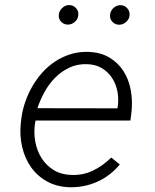

<svg xmlns="http://www.w3.org/2000/svg" viewBox="-20 -748 627 777"><path d="M263.2 9.8Q210 8.3 170.4 -13.7Q130.9 -35.6 105.7 -71.3Q80.6 -106.9 69.8 -152.8Q59.1 -198.7 64 -247.6L66.4 -269Q70.8 -302.7 82.3 -335.9Q93.8 -369.1 111.3 -399.4Q128.9 -429.7 152.3 -455.6Q175.8 -481.4 204.3 -500Q232.9 -518.6 266.1 -528.8Q299.3 -539.1 335.9 -538.1Q386.2 -536.6 421.9 -515.6Q457.5 -494.6 479.2 -460.9Q501 -427.2 509 -384.3Q517.1 -341.3 512.2 -295.9L507.8 -260.3H124L121.6 -248.5Q116.2 -211.4 122.8 -174.8Q129.4 -138.2 147.9 -108.6Q166.5 -79.1 196.5 -60.3Q226.6 -41.5 267.6 -40Q315.9 -38.1 356.2 -57.6Q396.5 -77.1 430.2 -110.4L464.8 -82.5Q426.8 -36.6 374.5 -12.9Q322.3 10.7 263.2 9.8ZM333 -488.3Q293.5 -489.7 261.2 -474.6Q229 -459.5 203.9 -434.3Q178.7 -409.2 160.6 -376.5Q142.6 -343.8 131.3 -310.1L455.1 -309.6L456.5 -316.9Q460.9 -348.1 455.1 -378.4Q449.2 -408.7 433.3 -432.9Q417.5 -457 392.1 -472.2Q366.7 -487.3 333 -488.3ZM217.8 -687.5Q218.3 -695.3 221.9 -702.6Q225.6 -710 231.2 -715.3Q236.8 -720.7 243.9 -724.1Q251 -727.5 259.3 -727.5Q275.9 -727.5 287.1 -715.8Q298.3 -704.1 296.9 -687.5Q295.9 -671.4 283.7 -660.2Q271.5 -648.9 255.4 -648.4Q238.8 -648.4 227.8 -659.7Q216.8 -670.9 217.8 -687.5ZM425.3 -687Q425.8 -694.8 429.2 -702.1Q432.6 -709.5 438.2 -714.8Q443.8 -720.2 451.2 -723.6Q458.5 -727.1 466.8 -727.1Q483.4 -727.1 494.4 -715.3Q505.4 -703.6 504.4 -687Q503.4 -670.9 491 -659.7Q478.5 -648.4 462.9 -647.9Q446.3 -647.9 435.3 -659.2Q424.3 -670.4 425.3 -687Z"/></svg>

Font: TypoPRO Roboto Mono
Style: Italic
Weight: 300
Designer: Google
Version: Version 2.000986; 2015; ttfautohint (v1.3)